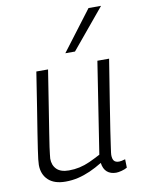

<svg xmlns="http://www.w3.org/2000/svg" viewBox="-89 -850 675 920"><g transform="rotate(-10 248.5 -390.0)"><path d="M155 10Q100 10 71 -17.5Q42 -45 42 -91Q42 -101 44 -118.5Q46 -136 50.5 -166.5Q55 -197 62.5 -245Q70 -293 81.5 -364Q93 -435 108 -534H165Q148 -425 136.5 -352.5Q125 -280 118 -235.5Q111 -191 107.5 -167Q104 -143 103 -131Q102 -119 101 -111Q101 -79 120.5 -59.5Q140 -40 180 -40Q207 -40 232 -45.5Q257 -51 282.5 -62.5Q308 -74 336 -89L405 -534H462Q442 -407 428.5 -324.5Q415 -242 408 -193.5Q401 -145 397.5 -121.5Q394 -98 393 -89.5Q392 -81 392 -78Q392 -58 399.5 -49Q407 -40 424 -40Q428 -40 436.5 -41.5Q445 -43 454 -46L455 -5Q443 2 427 6Q411 10 401 10Q374 10 357 -4.5Q340 -19 336 -49Q305 -30 275.5 -17Q246 -4 216.5 3Q187 10 155 10ZM260 -596 407 -790H468L307 -596Z"/></g></svg>

Font: Georama ExtraCondensed Thin Light
Style: Italic
Weight: 300
Italic angle: -9°
Version: Version 1.001